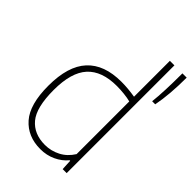

<svg xmlns="http://www.w3.org/2000/svg" viewBox="-238 -908 1018 1018"><g transform="rotate(45 271.0 -399.5)"><path d="M54 -259Q54 -406 119.5 -477Q185 -548 313.5 -548Q362.5 -548 416.5 -539V-808H450.5V0H420.5L417.5 -59.5H413.5Q387.5 -28 348 -9.5Q308.5 9 261.5 9Q166.5 9 110.2 -55Q54 -119 54 -259ZM416.5 -108.5V-503.5Q395.5 -509 367.2 -512Q339 -515 312 -515Q200 -515 145 -454.8Q90 -394.5 90 -263Q90 -132.5 135.2 -78.2Q180.5 -24 263 -24Q308.5 -24 349.2 -45Q390 -66 416.5 -108.5ZM510.5 -808H542.5Q542.5 -681.5 524.5 -590H501.5Q510.5 -669 510.5 -808Z"/></g></svg>

Font: Encode Sans Thin
Style: Regular
Weight: 250
Designer: Multiple Designers
Foundry: Impallari Type
Version: Version 2.000